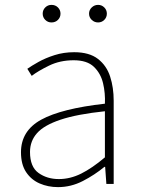

<svg xmlns="http://www.w3.org/2000/svg" viewBox="-20 -754 576 787"><path d="M218 13Q177 13 142.5 -2Q108 -17 87 -48.5Q66 -80 66 -130Q66 -218 149 -263.5Q232 -309 410 -329Q412 -372 402.5 -412.5Q393 -453 365 -480Q337 -507 282 -507Q226 -507 181 -485Q136 -463 110 -443L92 -472Q109 -484 137.5 -500Q166 -516 203.5 -528Q241 -540 284 -540Q346 -540 381.5 -512.5Q417 -485 431.5 -440Q446 -395 446 -341V0H416L411 -70H408Q368 -37 319.5 -12Q271 13 218 13ZM221 -20Q268 -20 313 -42.5Q358 -65 410 -109V-298Q296 -286 228.5 -263.5Q161 -241 132 -208.5Q103 -176 103 -131Q103 -70 138 -45Q173 -20 221 -20ZM191 -662Q176 -662 165.5 -672.5Q155 -683 155 -698Q155 -713 165.5 -723.5Q176 -734 191 -734Q207 -734 217.5 -723.5Q228 -713 228 -698Q228 -683 217.5 -672.5Q207 -662 191 -662ZM382 -662Q367 -662 356 -672.5Q345 -683 345 -698Q345 -713 356 -723.5Q367 -734 382 -734Q397 -734 407.5 -723.5Q418 -713 418 -698Q418 -683 407.5 -672.5Q397 -662 382 -662Z"/></svg>

Font: Noto Sans HK Thin Thin
Style: Regular
Weight: 250
Version: Version 2.004-H2;hotconv 1.0.118;makeotfexe 2.5.65603